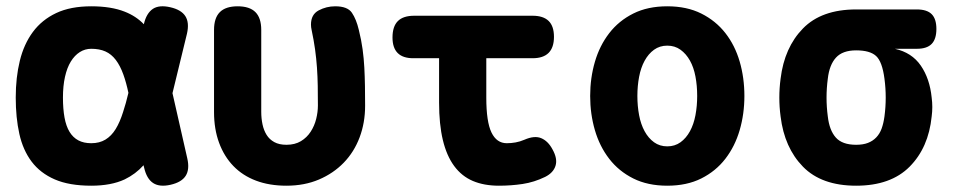

<svg xmlns="http://www.w3.org/2000/svg" viewBox="-20 -580 3040 610"><path d="M575 -77Q583 -42 570 -21.5Q557 -1 522 7Q487 15 466.5 1.5Q446 -12 438 -47L436 -55Q411 -27 376 -10Q333 10 270 10Q200 10 154 -10Q108 -30 80.5 -66.5Q53 -103 41.5 -154.5Q30 -206 30 -270Q30 -334 43 -387Q56 -440 84.5 -478.5Q113 -517 158.5 -538.5Q204 -560 270 -560Q333 -560 376 -543Q412 -529 437 -503Q445 -538 466 -552Q486 -565 521 -557Q556 -549 569 -528.5Q582 -508 574 -473L528 -284ZM388 -285Q381 -318 372 -343Q362 -371 348 -389.5Q334 -408 315 -416.5Q296 -425 270 -425Q250 -425 233.5 -414.5Q217 -404 205 -384.5Q193 -365 186.5 -336Q180 -307 180 -270Q180 -234 185 -206.5Q190 -179 201 -161Q212 -143 229 -134Q246 -125 270 -125Q296 -125 315 -136.5Q334 -148 347.5 -170Q361 -192 371 -224Q380 -251 388 -285Z M660 -485Q660 -523 678.5 -541.5Q697 -560 735 -560Q773 -560 791.5 -541.5Q810 -523 810 -485V-225Q810 -204 814 -185Q818 -166 827 -151.5Q836 -137 851.5 -128.5Q867 -120 890 -120Q917 -120 936 -131.5Q955 -143 967 -161.5Q979 -180 984.5 -202Q990 -224 990 -245Q990 -278 989.5 -307.5Q989 -337 987 -365.5Q985 -394 981 -423Q977 -452 970 -485Q969 -490 968.5 -493.5Q968 -497 968 -502Q968 -534 992.5 -547Q1017 -560 1045 -560Q1084 -560 1098 -539.5Q1112 -519 1120 -485Q1128 -453 1132 -423.5Q1136 -394 1137.5 -365Q1139 -336 1139.5 -306.5Q1140 -277 1140 -244Q1140 -190 1122.5 -143.5Q1105 -97 1072 -63Q1039 -29 993 -9.5Q947 10 890 10Q836 10 793.5 -6Q751 -22 721.5 -52.5Q692 -83 676 -126.5Q660 -170 660 -224Z M1672 -530Q1706 -530 1723 -513.5Q1740 -497 1740 -463Q1740 -429 1723 -412Q1706 -395 1672 -395H1525V-270Q1525 -193 1541.5 -159Q1558 -125 1590 -125Q1604 -125 1618 -127.5Q1632 -130 1646 -136Q1678 -150 1699.5 -141Q1721 -132 1735 -106Q1752 -76 1745 -53.5Q1738 -31 1712 -18Q1677 -1 1640.5 4.5Q1604 10 1565 10Q1518 10 1482.5 -5Q1447 -20 1423 -52.5Q1399 -85 1387 -135Q1375 -185 1375 -254V-395H1293Q1260 -395 1243.5 -411.5Q1227 -428 1227 -461Q1227 -496 1244 -513Q1261 -530 1296 -530Z M2100 10Q2038 10 1992 -13Q1946 -36 1915.5 -75.5Q1885 -115 1870 -166.5Q1855 -218 1855 -275Q1855 -332 1870 -383.5Q1885 -435 1915.5 -474.5Q1946 -514 1992 -537Q2038 -560 2100 -560Q2162 -560 2208 -537Q2254 -514 2284.5 -475Q2315 -436 2330 -384.5Q2345 -333 2345 -275Q2345 -218 2330 -166.5Q2315 -115 2284.5 -75.5Q2254 -36 2208 -13Q2162 10 2100 10ZM2100 -115Q2124 -115 2142 -128Q2160 -141 2172 -163Q2184 -185 2189.5 -214Q2195 -243 2195 -275Q2195 -308 2189.5 -337Q2184 -366 2172 -387.5Q2160 -409 2142 -422Q2124 -435 2100 -435Q2076 -435 2058 -422Q2040 -409 2028 -387Q2016 -365 2010.5 -336Q2005 -307 2005 -275Q2005 -243 2010.5 -214Q2016 -185 2028 -163Q2040 -141 2058 -128Q2076 -115 2100 -115Z M2893 -425H2823Q2877 -413 2905.5 -371.5Q2934 -330 2940 -270Q2942 -255 2942 -240Q2942 -225 2940 -210Q2930 -111 2870 -50.5Q2810 10 2700 10Q2590 10 2531 -50.5Q2472 -111 2460 -210Q2456 -240 2456 -270Q2456 -300 2460 -330Q2472 -429 2531 -489.5Q2590 -550 2700 -550H2893Q2925 -550 2940 -535Q2955 -520 2955 -488Q2955 -456 2940 -440.5Q2925 -425 2893 -425ZM2700 -120Q2722 -120 2737.5 -126Q2753 -132 2764 -143.5Q2775 -155 2781 -171.5Q2787 -188 2790 -210Q2794 -240 2794 -270Q2794 -300 2790 -330Q2783 -384 2763.5 -402Q2744 -420 2700 -420Q2657 -420 2636 -397Q2615 -374 2610 -330Q2606 -300 2606 -270Q2606 -240 2610 -210Q2615 -166 2635.5 -143Q2656 -120 2700 -120Z"/></svg>

Font: Maple Mono NL ExtraBold
Style: Regular
Weight: 800
Monospace: yes
Designer: subframe7536
Version: Version 7.000